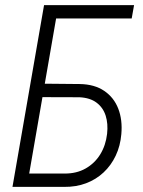

<svg xmlns="http://www.w3.org/2000/svg" viewBox="-20 -731 561 751"><path d="M504.4 -710.9 495.1 -658.7H199.2L85 0H28.8L152.3 -710.9ZM136.2 -403.8 292 -402.3Q349.6 -401.4 387.7 -375.5Q425.8 -349.6 442.6 -305.9Q459.5 -262.2 454.6 -206.5Q450.7 -160.2 432.6 -122.1Q414.6 -84 385 -56.4Q355.5 -28.8 316.7 -14.2Q277.8 0.5 230.5 0H28.8L152.3 -710.9H208.5L94.2 -52.2H232.4Q279.3 -51.8 314.9 -72Q350.6 -92.3 372.1 -127.2Q393.6 -162.1 398.9 -207.5Q403.3 -247.1 393.3 -278.6Q383.3 -310.1 357.9 -329.3Q332.5 -348.6 290.5 -350.6L126.5 -351.1Z"/></svg>

Font: Roboto Condensed Light
Style: Italic
Weight: 300
Italic angle: -12°
Designer: Christian Robertson
Foundry: Google
Version: Version 3.0; 2020